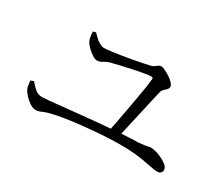

<svg xmlns="http://www.w3.org/2000/svg" viewBox="-94 -871 1187 1016"><g transform="rotate(30 500.0 -362.5)"><path d="M574 -182Q581 -213 588.5 -252.5Q596 -292 603.5 -334Q611 -376 618.5 -416.5Q626 -457 631 -490Q636 -523 638 -544Q640 -556 627 -556Q616 -556 586 -551Q556 -546 519 -538Q482 -530 449.5 -522.5Q417 -515 399 -510Q382 -505 366.5 -495Q351 -485 335 -485Q323 -485 306 -496Q289 -507 273.5 -522Q258 -537 251 -551Q244 -566 242.5 -580.5Q241 -595 240 -607L257 -612Q265 -603 278.5 -590.5Q292 -578 307 -569.5Q322 -561 333 -561Q348 -561 375 -564.5Q402 -568 434.5 -573Q467 -578 499.5 -584Q532 -590 558 -595.5Q584 -601 597 -604Q608 -607 616 -612.5Q624 -618 630.5 -623.5Q637 -629 646 -629Q655 -629 671 -621.5Q687 -614 703.5 -603Q720 -592 731 -580Q742 -568 742 -560Q742 -549 735 -541.5Q728 -534 719 -526Q710 -518 707 -505Q702 -484 693 -445Q684 -406 673.5 -358.5Q663 -311 652.5 -265Q642 -219 634 -184ZM184 -96Q169 -96 150.5 -107.5Q132 -119 117 -135Q102 -151 96 -162Q90 -172 87.5 -184.5Q85 -197 83 -217L102 -224Q118 -205 136 -188.5Q154 -172 181 -172Q192 -172 223.5 -175Q255 -178 302 -183Q349 -188 404.5 -193.5Q460 -199 519.5 -204.5Q579 -210 637 -214Q695 -218 745 -219Q766 -221 779 -223Q792 -225 799.5 -227Q807 -229 813 -229Q829 -229 849 -223Q869 -217 888 -207.5Q907 -198 920 -186Q933 -174 933 -161Q933 -148 925 -141.5Q917 -135 903 -135Q890 -135 864 -140.5Q838 -146 799 -152.5Q760 -159 709 -161Q677 -162 632 -161Q587 -160 535 -156Q483 -152 432.5 -146.5Q382 -141 337.5 -134Q293 -127 262 -119Q234 -112 218 -104Q202 -96 184 -96Z"/></g></svg>

Font: Noto Serif JP
Style: Regular
Weight: 400
Designer: Ryoko NISHIZUKA  (kana & ideographs); Frank Grießhammer (Latin, Greek & Cyrillic); Wenlong ZHANG  (bopomofo); Sandoll Co
Foundry: Adobe
Version: Version 2.003-H1;hotconv 1.1.1;makeotfexe 2.6.0